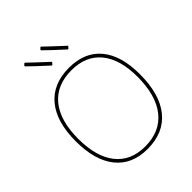

<svg xmlns="http://www.w3.org/2000/svg" viewBox="-236 -967 1098 1098"><g transform="rotate(-45 313.5 -418.0)"><path d="M274 -734 263 -721 258 -720Q181 -790 146 -825L145 -830L155 -840L160 -841Q183 -818 274 -734ZM404 -734 393 -721 388 -720Q311 -790 276 -825L275 -830L285 -840L290 -841Q313 -818 404 -734ZM318 -642Q444 -642 511.5 -561Q579 -480 579 -329Q579 -168 509 -81.5Q439 5 308 5Q183 5 115.5 -78.5Q48 -162 48 -317Q48 -474 118 -558Q188 -642 318 -642ZM318 -622Q197 -622 132.5 -543Q68 -464 68 -317Q68 -172 130 -93.5Q192 -15 308 -15Q429 -15 494 -96.5Q559 -178 559 -329Q559 -470 496.5 -546Q434 -622 318 -622Z"/></g></svg>

Font: Alegreya Sans Thin
Style: Regular
Weight: 100
Designer: Juan Pablo del Peral
Foundry: Huerta Tipografica
Version: Version 2.007